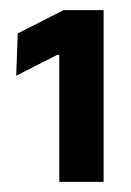

<svg xmlns="http://www.w3.org/2000/svg" viewBox="-20 -722 259 379"><path d="M97 -363V-613.5H92.5L12 -572.5L15 -656L105.5 -702H184.5V-363Z"/></svg>

Font: Anek Gujarati Medium SemiBold
Style: Regular
Weight: 600
Version: Version 1.003